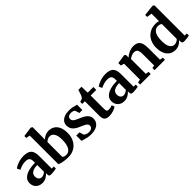

<svg xmlns="http://www.w3.org/2000/svg" viewBox="239 -2079 3350 3350"><g transform="rotate(-45 1913.5 -404.0)"><path d="M337.5 -333.5V-362.5Q337.5 -400.5 328.8 -423.2Q320 -446 298 -457.5Q276 -469 235.5 -469Q186.5 -469 147.2 -456.5Q108 -444 70.5 -426L42.5 -484Q58.5 -498 93 -515.5Q127.5 -533 175.2 -546.2Q223 -559.5 275 -559.5Q348 -559.5 390.8 -539.5Q433.5 -519.5 452.8 -476.5Q472 -433.5 472 -362V-55L524 -53.5V-4Q501 1 465.8 6Q430.5 11 403.5 11Q380 11 367.8 7Q355.5 3 350 -7.8Q344.5 -18.5 344.5 -39.5V-69.5Q321.5 -39 278.5 -14Q235.5 11 181 11Q136 11 98.8 -8Q61.5 -27 39.8 -63.8Q18 -100.5 18 -151.5Q18 -212 61 -252.8Q104 -293.5 176 -313Q248 -332.5 337.5 -333.5ZM337.5 -111.5V-277.5Q279.5 -277.5 241 -263Q202.5 -248.5 184.2 -223.8Q166 -199 166 -167Q166 -120.5 187.8 -95Q209.5 -69.5 246.5 -69.5Q267.5 -69.5 293.2 -81.5Q319 -93.5 337.5 -111.5Z M536 -747V-793.5L714.5 -819H719L747 -801V-495.5Q771 -522.5 810.8 -542Q850.5 -561.5 897 -561.5Q959 -561.5 1006.8 -533Q1054.5 -504.5 1082 -444.5Q1109.5 -384.5 1109.5 -294.5Q1109.5 -207 1073.8 -137.5Q1038 -68 972.8 -28.5Q907.5 11 822 11Q765.5 11 719.8 4.2Q674 -2.5 645.5 -11.5Q617 -20.5 608 -27V-733.5ZM747 -434V-71Q752.5 -58.5 774.8 -50.8Q797 -43 824.5 -43Q887.5 -43 923.2 -104.2Q959 -165.5 959 -283.5Q959 -383.5 927 -431.2Q895 -479 842.5 -479Q812.5 -479 787.5 -465.2Q762.5 -451.5 747 -434Z M1284 -83.5Q1292 -67.5 1320.2 -55.5Q1348.5 -43.5 1380.5 -43.5Q1427.5 -43.5 1451 -62.8Q1474.5 -82 1474.5 -114Q1474.5 -137 1459.2 -153.8Q1444 -170.5 1419 -183.5Q1394 -196.5 1344 -218Q1339.5 -220 1334.2 -222.5Q1329 -225 1322.5 -227.5Q1254 -257 1219 -299Q1184 -341 1184 -405.5Q1184 -450.5 1210 -485.5Q1236 -520.5 1284.2 -540.2Q1332.5 -560 1396.5 -560Q1441 -560 1473.8 -554Q1506.5 -548 1541.5 -538Q1558.5 -532.5 1573 -530L1572.5 -399.5H1499L1476.5 -472Q1470 -487 1448 -496.5Q1426 -506 1397 -506Q1358 -506 1333.8 -487.8Q1309.5 -469.5 1309.5 -439.5Q1309.5 -414 1323.8 -396.2Q1338 -378.5 1359.2 -366.8Q1380.5 -355 1418.5 -338.5L1436 -331Q1489 -308.5 1524 -287.2Q1559 -266 1582 -233.5Q1605 -201 1605 -154.5Q1605 -106.5 1580.5 -69Q1556 -31.5 1506.2 -10.2Q1456.5 11 1384 11Q1335 11 1292.8 2Q1250.5 -7 1205 -21.5Q1188.5 -27 1182 -28.5L1182.5 -159H1262Z M1711.5 -109.5V-475.5H1646.5V-525.5L1668 -532.5Q1685.5 -538 1694.5 -541.2Q1703.5 -544.5 1709 -549.5Q1719 -557.5 1725.5 -568.5Q1732 -579.5 1739.5 -597.5Q1752 -627.5 1772 -697H1849.5L1853 -547H1992.5V-475.5H1854V-185Q1854 -134.5 1858 -112.5Q1862 -90.5 1872.2 -84Q1882.5 -77.5 1905.5 -77.5Q1927 -77.5 1951.8 -83Q1976.5 -88.5 1994 -96L2012.5 -45Q1985 -23.5 1934.2 -6.8Q1883.5 10 1832 10Q1770.5 10 1741 -18.5Q1711.5 -47 1711.5 -109.5Z M2358 -333.5V-362.5Q2358 -400.5 2349.2 -423.2Q2340.5 -446 2318.5 -457.5Q2296.5 -469 2256 -469Q2207 -469 2167.8 -456.5Q2128.5 -444 2091 -426L2063 -484Q2079 -498 2113.5 -515.5Q2148 -533 2195.8 -546.2Q2243.5 -559.5 2295.5 -559.5Q2368.5 -559.5 2411.2 -539.5Q2454 -519.5 2473.2 -476.5Q2492.5 -433.5 2492.5 -362V-55L2544.5 -53.5V-4Q2521.5 1 2486.2 6Q2451 11 2424 11Q2400.5 11 2388.2 7Q2376 3 2370.5 -7.8Q2365 -18.5 2365 -39.5V-69.5Q2342 -39 2299 -14Q2256 11 2201.5 11Q2156.5 11 2119.2 -8Q2082 -27 2060.2 -63.8Q2038.5 -100.5 2038.5 -151.5Q2038.5 -212 2081.5 -252.8Q2124.5 -293.5 2196.5 -313Q2268.5 -332.5 2358 -333.5ZM2358 -111.5V-277.5Q2300 -277.5 2261.5 -263Q2223 -248.5 2204.8 -223.8Q2186.5 -199 2186.5 -167Q2186.5 -120.5 2208.2 -95Q2230 -69.5 2267 -69.5Q2288 -69.5 2313.8 -81.5Q2339.5 -93.5 2358 -111.5Z M2658.5 -63V-455L2595.5 -474V-534.5L2760 -559.5H2766L2790 -540V-501.5L2789 -475.5Q2824 -509.5 2877.8 -534.5Q2931.5 -559.5 2987.5 -559.5Q3047 -559.5 3082.8 -537.5Q3118.5 -515.5 3134.8 -468.5Q3151 -421.5 3151 -343.5V-62.5L3211 -53V0H2955V-53L3007.5 -62.5V-341Q3007.5 -389.5 2999.2 -418.5Q2991 -447.5 2972 -461.2Q2953 -475 2920 -475Q2887.5 -475 2857 -461.2Q2826.5 -447.5 2801.5 -428V-63L2860.5 -53V0H2600V-53Z M3251 -258.5Q3251 -344 3285.2 -413Q3319.5 -482 3384.8 -521.8Q3450 -561.5 3538.5 -561.5Q3580.5 -561.5 3614.5 -550.5V-735L3521 -748V-797L3721 -819H3728.5L3753.5 -800V-55.5H3806V-4Q3773 2.5 3744 6.8Q3715 11 3687.5 11Q3666 11 3653.2 7.2Q3640.5 3.5 3633.8 -7.5Q3627 -18.5 3627 -39.5V-70Q3603.5 -35.5 3559.2 -12.2Q3515 11 3464.5 11Q3404.5 11 3356.2 -18.2Q3308 -47.5 3279.5 -108Q3251 -168.5 3251 -258.5ZM3614.5 -113.5V-476.5Q3607 -488 3585.2 -495.8Q3563.5 -503.5 3538 -503.5Q3475 -503.5 3438.5 -447.5Q3402 -391.5 3402 -271Q3402 -167 3433.8 -117.5Q3465.5 -68 3518 -68Q3549.5 -68 3575 -81.5Q3600.5 -95 3614.5 -113.5Z"/></g></svg>

Font: Merriweather Text
Style: Bold
Weight: 700
Designer: Eben Sorkin
Foundry: Eben Sorkin
Version: Version 2.100